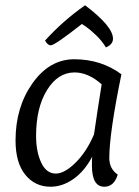

<svg xmlns="http://www.w3.org/2000/svg" viewBox="-20 -699 527 729"><path d="M303 -679Q409 -599 409 -552Q409 -530 382 -519Q368 -543 345 -565Q322 -587 306 -598L291 -608Q188 -527 173 -527Q161 -527 151 -545Q219 -620 303 -679ZM330 -104Q301 -49 259 -19.5Q217 10 172 10Q113 10 76 -35.5Q39 -81 39 -166Q39 -292 103.5 -383Q168 -474 262 -474Q364 -474 441 -417Q395 -193 395 -99Q395 -58 427 -36Q413 10 376 10Q329 10 329 -71Q329 -93 330 -104ZM337 -189Q350 -279 366 -379Q315 -424 263 -424Q200 -424 158.5 -357Q117 -290 117 -183Q117 -123 136.5 -81.5Q156 -40 192 -40Q225 -40 267 -81.5Q309 -123 337 -189Z"/></svg>

Font: Overlock
Style: Italic
Weight: 400
Designer: Dario Muhafara
Foundry: Dario Manuel Muhafara
Version: Version 1.001